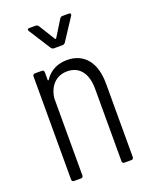

<svg xmlns="http://www.w3.org/2000/svg" viewBox="-133 -772 664 845"><g transform="rotate(-20 198.5 -350.0)"><path d="M235 -586 302 -688C306 -695 304 -700 296 -700H265C260 -700 256 -697 253 -693L206 -617C205 -615 201 -615 200 -617L153 -693C150 -697 146 -700 141 -700H110C105 -700 102 -698 102 -694C102 -692 103 -690 104 -688L169 -586C172 -582 176 -579 181 -579H223C228 -579 232 -582 235 -586ZM217 -511C175 -511 137 -494 113 -457C111 -454 108 -454 108 -458V-494C108 -500 104 -504 98 -504H65C59 -504 55 -500 55 -494V-10C55 -4 59 0 65 0H98C104 0 108 -4 108 -10V-373C116 -430 151 -464 201 -464C258 -464 291 -422 291 -350V-10C291 -4 295 0 301 0H334C340 0 344 -4 344 -10V-355C344 -453 298 -511 217 -511Z"/></g></svg>

Font: Barlow Condensed Light
Style: Regular
Weight: 300
Width: 3
Designer: Jeremy Tribby
Foundry: Tribby Type
Version: Version 1.422;hotconv 1.0.109;makeotfexe 2.5.65596